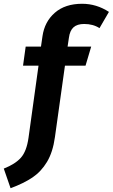

<svg xmlns="http://www.w3.org/2000/svg" viewBox="-96 -777 597 1017"><path d="M269 -577 262 -530H387L357 -429H248L195 -51Q184 29 153 80.5Q122 132 76 163Q30 194 -40 220L-76 116Q-15 92 15 58Q45 24 55 -47L108 -429H26L40 -530H121L129 -585Q140 -662 194.5 -709.5Q249 -757 339 -757Q415 -757 481 -714L431 -628Q397 -650 350 -650Q313 -650 293.5 -632.5Q274 -615 269 -577Z"/></svg>

Font: Fira Sans SemiBold
Style: Italic
Weight: 600
Italic angle: -8°
Designer: bBox Type GmbH & Carrois Corporate GbR & Edenspiekermann AG
Foundry: bBox Type GmbH & Carrois Corporate GbR & Edenspiekermann AG
Version: Version 4.301